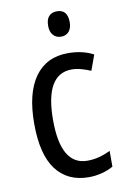

<svg xmlns="http://www.w3.org/2000/svg" viewBox="-85 -789 557 850"><g transform="rotate(-10 193.5 -364.0)"><path d="M245 10Q150 10 98.5 -58Q47 -126 47 -265Q47 -402 99 -474.5Q151 -547 248 -547Q282 -547 311 -540Q340 -533 362 -521L337 -452Q316 -461 294 -467Q272 -473 252 -473Q132 -473 132 -266Q132 -63 251 -63Q279 -63 305 -70Q331 -77 355 -89V-18Q333 -5 303.5 2.5Q274 10 245 10ZM232 -738Q280 -738 280 -681Q280 -654 267 -639Q254 -624 232 -624Q210 -624 196.5 -639Q183 -654 183 -681Q183 -710 196 -724Q209 -738 232 -738Z"/></g></svg>

Font: Noto Sans Gurmukhi Condensed
Style: Regular
Weight: 400
Width: 3
Designer: Jelle Bosma - Monotype Design Team
Foundry: Monotype Imaging Inc.
Version: Version 2.004; ttfautohint (v1.8.4.7-5d5b)